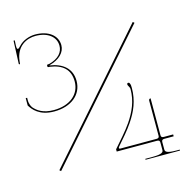

<svg xmlns="http://www.w3.org/2000/svg" viewBox="-111 -858 972 985"><g transform="rotate(-15 375.0 -366.0)"><path d="M160.5 -749.5C130.5 -749.5 93.5 -737 72 -712.5C65.5 -705 60 -701 57 -701C52.5 -701 51 -707 51 -719C51 -723 52 -730.5 52.5 -747.5H46L41 -625.5C41 -624 42.5 -622.5 44.5 -622.5C46.5 -622.5 47.5 -624 47.5 -625.5L48.5 -636.5C57 -719.5 117.5 -742 160.5 -742C225 -742 267 -709.5 267 -662C267 -628.5 245.5 -599 191 -584.5H186C181.5 -584.5 179.5 -583 179.5 -581.5V-573C179.5 -571.5 181.5 -570 186 -570H191C257.5 -560.5 295 -527.5 295 -464.5C295 -396 239 -350 154.5 -350C97 -350 68 -372 50.5 -392C42.5 -401 37.5 -420.5 37.5 -429V-446.5H30V-408C30 -407.5 30 -407 30.5 -406.5C44 -385 74.5 -342.5 154.5 -342.5C244.5 -342.5 305 -391.5 305 -464.5C305 -531 259.5 -567 191.5 -577V-578C247.5 -592.5 277 -625 277 -662C277 -714 230.5 -749.5 160.5 -749.5ZM661.5 -682 101 -44.5 108.5 -38 669 -675.5ZM430 -84C460.5 -119.5 487 -148.5 512 -185.5C546 -235.5 569.5 -288.5 569.5 -356C569.5 -365.5 569.5 -376 564 -384C563 -385.5 561 -386.5 557.5 -386.5C554.5 -386.5 551.5 -384 551.5 -380C551.5 -371.5 561.5 -364 561.5 -352C561.5 -288.5 537.5 -236.5 504 -187C477.5 -148.5 441 -109 410 -73V-61H624.5C635 -61 638.5 -56 638.5 -47.5V-8.5C638.5 2.5 633.5 13 580.5 13H542V18H725V13H706.5C653.5 13 648.5 2.5 648.5 -8.5V-47.5C648.5 -56 652 -61 662.5 -61H712.5V-71H662.5C652 -71 648.5 -75.5 648.5 -84V-280C642.5 -280 638.5 -276 638.5 -270.5V-84C638.5 -75.5 635 -71 624.5 -71H433C422.5 -71 424 -77.5 430 -84Z"/></g></svg>

Font: Znikomit
Style: Regular
Weight: 100
Designer: gluk
Foundry: gluk
Version: Version 0.55